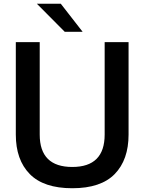

<svg xmlns="http://www.w3.org/2000/svg" viewBox="-20 -987 768 1020"><path d="M64 -272V-763H191V-272Q191 -100 364 -100Q536 -100 536 -272V-763H663V-272Q663 -138 589.5 -62.5Q516 13 364 13Q212 13 138 -62.5Q64 -138 64 -272ZM303 -967 419 -818H324L176 -967Z"/></svg>

Font: Open Sauce One SemiBold
Style: Regular
Weight: 600
Designer: Alfredo Marco Pradil
Foundry: Creative Sauce Fz LLC
Version: Version 1.477